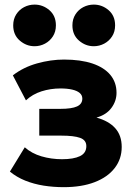

<svg xmlns="http://www.w3.org/2000/svg" viewBox="-20 -780 574 814"><path d="M250 13.5Q206.5 13.5 165.2 7Q124 0.5 87.2 -14.2Q50.5 -29 22 -52.5L85 -155.5Q114 -129.5 155.8 -117.2Q197.5 -105 243 -105Q292 -105 319 -118Q346 -131 346 -160.5Q346 -186 319.8 -195.5Q293.5 -205 240 -205H146.5V-318.5H235.5Q284 -318.5 306.5 -328.8Q329 -339 329 -362Q329 -376.5 317.8 -386Q306.5 -395.5 285.8 -400.2Q265 -405 236.5 -405Q194.5 -405 156 -392.8Q117.5 -380.5 90 -354.5L34.5 -460.5Q79 -495 137 -511.2Q195 -527.5 251.5 -527.5Q322 -527.5 371.8 -510.8Q421.5 -494 447.8 -462.5Q474 -431 474 -386.5Q474 -351.5 452.2 -322.2Q430.5 -293 389 -281.5Q441.5 -267 468.8 -236.2Q496 -205.5 496 -157Q496 -106 466.2 -67.5Q436.5 -29 381.5 -7.8Q326.5 13.5 250 13.5ZM126.5 -584Q91.5 -584 63.8 -608Q36 -632 36 -672.5Q36 -699 48.8 -719Q61.5 -739 82.2 -749.8Q103 -760.5 126.5 -760.5Q162 -760.5 189.5 -736.8Q217 -713 217 -672.5Q217 -645.5 204.2 -625.8Q191.5 -606 170.8 -595Q150 -584 126.5 -584ZM377.5 -584Q342.5 -584 314.8 -608Q287 -632 287 -672.5Q287 -699 299.8 -719Q312.5 -739 333.2 -749.8Q354 -760.5 377.5 -760.5Q413 -760.5 440.5 -736.8Q468 -713 468 -672.5Q468 -645.5 455.2 -625.8Q442.5 -606 421.8 -595Q401 -584 377.5 -584Z"/></svg>

Font: Geologica Roman
Style: Bold
Weight: 700
Designer: Sindre Bremnes, Frode Helland
Foundry: Monokrom Skriftforlag AS
Version: Version 1.010;gftools[0.9.28]